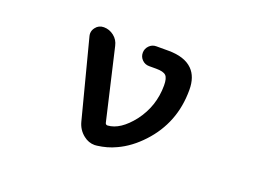

<svg xmlns="http://www.w3.org/2000/svg" viewBox="-86 -729 1171 889"><g transform="rotate(20 500.0 -284.5)"><path d="M450.2 -21.5Q444.3 -20.5 438.5 -20.5Q408.2 -20.5 383.8 -40Q353.5 -63.5 343.8 -101.6L244.1 -485.4Q242.2 -492.2 242.2 -499Q242.2 -514.6 252.9 -528.3Q267.6 -547.9 293 -547.9Q320.3 -547.9 342.8 -530.3Q365.2 -512.7 371.1 -484.4L452.1 -135.7Q454.1 -126 463.9 -126Q525.4 -129.9 585 -206.1Q646.5 -287.1 646.5 -389.6Q646.5 -425.8 633.8 -438Q621.1 -450.2 585.9 -450.2H550.8Q530.3 -450.2 516.1 -464.4Q502 -478.5 502 -498.5Q502 -518.6 516.1 -533.2Q530.3 -547.9 550.8 -547.9H610.4Q690.4 -547.9 729.5 -508.8Q763.7 -474.6 763.7 -410.2Q763.7 -328.1 736.8 -259.3Q710 -190.4 656.7 -133.3Q603.5 -76.2 542 -47.9Q519.5 -37.1 496.6 -30.8Q473.6 -24.4 450.2 -21.5Z"/></g></svg>

Font: Rounded-X Mgen+ 1m medium
Style: Regular
Weight: 500
Designer: [Source Han Sans]
Ryoko NISHIZUKA  (kana & ideographs); Paul D. Hunt (Latin, Greek & Cyrillic); Wenlong ZHANG  (bopomofo
Version: Version 1.059.20150602